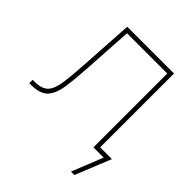

<svg xmlns="http://www.w3.org/2000/svg" viewBox="-188 -633 907 907"><g transform="rotate(45 265.0 -180.0)"><path d="M0 0V-22.5H11.7Q59.6 -22.5 81.1 -43.9Q102.5 -65.4 110.1 -117.9Q117.7 -170.4 123 -262.7L138.7 -515.6H451.2V0H428.7V-493.2H159.7L145.5 -261.7Q140.1 -170.4 131.6 -112.5Q123 -54.7 96.9 -27.3Q70.8 0 11.7 0ZM434.6 156.2 497.1 0H435.5V-22.5H529.8L457.5 156.2Z"/></g></svg>

Font: Inter Display Thin
Style: Regular
Weight: 100
Designer: Rasmus Andersson
Foundry: rsms
Version: Version 4.000;git-a52131595